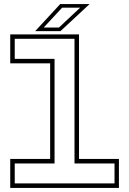

<svg xmlns="http://www.w3.org/2000/svg" viewBox="-20 -918 631 938"><path d="M30 0V-141.5H225V-608.5H30V-750H366V-141.5H561V0ZM52 -22H539.5V-119.5H344V-728.5H52V-630.5H246.5V-119.5H52ZM152 -766 274 -898H417.5L275.5 -766ZM193.5 -783.5H268L371.5 -880.5H283.5Z"/></svg>

Font: Tourney Expanded ExtraLight
Style: Regular
Weight: 200
Width: 7
Designer: Tyler Finck
Foundry: Etcetera Type Co
Version: Version 1.010; ttfautohint (v1.8.3)